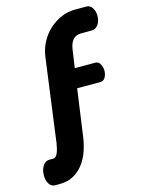

<svg xmlns="http://www.w3.org/2000/svg" viewBox="-171 -843 778 1056"><g transform="rotate(-15 218.0 -315.5)"><path d="M279 -457H395Q414 -457 423.5 -439.5Q433 -422 433 -402Q433 -381 423.5 -364Q414 -347 395 -347H263L226 -82Q220 -38 206 1.5Q192 41 168.5 71Q145 101 112 119Q79 137 34 137H8Q-14 137 -26 116.5Q-38 96 -38 69Q-38 37 -23.5 15Q-9 -7 13 -7H36Q51 -7 60.5 -28.5Q70 -50 75 -82L139 -560Q145 -603 165 -641Q185 -679 215.5 -707Q246 -735 284 -751.5Q322 -768 364 -768H429Q449 -768 461.5 -749Q474 -730 474 -703Q474 -672 459 -652.5Q444 -633 424 -633H363Q332 -633 315.5 -614Q299 -595 294 -560Z"/></g></svg>

Font: AkaAcidDosis
Style: ExtraBold
Weight: 800
Designer: Edgar Tolentino, Pablo Impallari, Igino Marini, Aka-Acid
Foundry: Edgar Tolentino, Pablo Impallari, Igino Marini, Aka-Acid
Version: Version 1.007